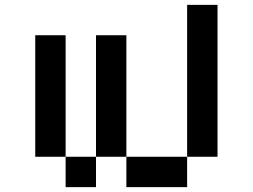

<svg xmlns="http://www.w3.org/2000/svg" viewBox="-20 -770 1040 790"><path d="M750 -750H875V-125H750ZM750 -125V0H500V-125ZM500 -125H375V-625H500ZM375 -125V0H250V-125ZM250 -125H125V-625H250Z"/></svg>

Font: Dogica Pixel
Style: Regular
Weight: 400
Designer: Roberto Mocci
Version: Version 001.000